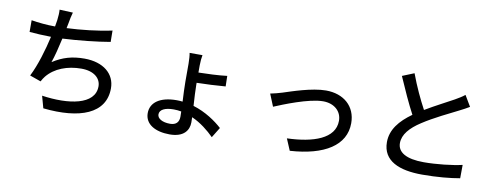

<svg xmlns="http://www.w3.org/2000/svg" viewBox="-67 -1155 4134 1584"><g transform="rotate(10 2000.0 -363.0)"><path d="M785 -697C665 -671 524 -656 408 -651L417 -695C422 -724 428 -756 437 -786L325 -791C327 -762 325 -738 321 -702C319 -687 316 -669 312 -648H308C247 -648 170 -655 113 -665V-567C167 -562 229 -559 294 -558C269 -447 229 -310 180 -214L273 -181C282 -198 291 -212 302 -226C365 -303 470 -343 587 -343C694 -343 751 -290 751 -223C751 -67 530 -34 306 -67L334 34C643 67 855 -12 855 -225C855 -346 757 -429 598 -429C496 -429 418 -407 334 -353C353 -406 373 -487 389 -560C518 -566 677 -583 786 -602Z M1460 -95C1460 -49 1436 -22 1385 -22C1319 -22 1278 -48 1278 -82C1278 -122 1323 -144 1395 -144C1417 -144 1438 -142 1459 -138C1460 -122 1460 -107 1460 -95ZM1543 -393C1610 -394 1716 -399 1784 -405L1782 -493C1713 -484 1609 -480 1543 -479V-538C1543 -568 1547 -609 1551 -626H1443C1447 -610 1450 -569 1450 -537V-386C1450 -340 1453 -278 1456 -220C1439 -222 1423 -223 1406 -223C1267 -223 1189 -166 1189 -77C1189 17 1278 65 1397 65C1515 65 1557 3 1557 -64C1557 -76 1557 -91 1556 -107C1631 -74 1696 -21 1744 27L1797 -59C1742 -109 1656 -169 1551 -201C1547 -266 1543 -335 1543 -379Z M2156 -411 2198 -308C2270 -338 2478 -424 2598 -424C2692 -424 2754 -367 2754 -288C2754 -138 2575 -78 2356 -71L2397 26C2685 8 2857 -100 2857 -286C2857 -428 2754 -516 2606 -516C2488 -516 2323 -458 2254 -436C2224 -426 2185 -417 2156 -411Z M3745 -680C3722 -661 3698 -647 3665 -628C3614 -599 3516 -550 3429 -498C3387 -576 3339 -677 3300 -783L3201 -743C3247 -637 3297 -526 3342 -442C3241 -370 3174 -289 3174 -184C3174 -26 3315 30 3506 30C3632 30 3743 19 3821 5L3822 -107C3741 -88 3607 -73 3502 -73C3354 -73 3281 -118 3281 -195C3281 -267 3336 -329 3424 -386C3518 -448 3649 -510 3714 -543C3746 -559 3774 -574 3799 -589Z"/></g></svg>

Font: Source Han Sans KR Medium
Style: Regular
Weight: 500
Designer: Ryoko NISHIZUKA (kana & ideographs); Paul D. Hunt (Latin, Greek & Cyrillic); Wenlong ZHANG (bopomofo); Sandoll Communica
Foundry: Adobe Systems Incorporated
Version: Version 1.001;PS 1.001;hotconv 1.0.78;makeotf.lib2.5.61930